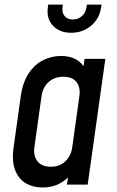

<svg xmlns="http://www.w3.org/2000/svg" viewBox="-20 -800 506 832"><path d="M164.5 12.5Q198.5 12.5 226.2 1Q254 -10.5 274.5 -31.5L270 0H360L436.5 -545H346.5L342 -513Q311 -557.5 244 -557.5Q204 -557.5 167.5 -539.5Q131 -521.5 105 -483.2Q79 -445 70 -383.5L39 -162Q30.5 -101 45.8 -62.2Q61 -23.5 92.5 -5.5Q124 12.5 164.5 12.5ZM200 -77.5Q161 -77.5 142.5 -101Q124 -124.5 129 -162L160 -383.5Q165.5 -422 191 -444.8Q216.5 -467.5 254.5 -467.5Q294 -467.5 311.8 -444Q329.5 -420.5 324 -383.5L293 -161.5Q288 -125 263.5 -101.2Q239 -77.5 200 -77.5ZM288.5 -658Q338.5 -658 375 -688.8Q411.5 -719.5 418.5 -769.5L420 -780H356.5L355 -769.5Q351.5 -745 334.8 -730.2Q318 -715.5 296 -715.5Q273 -715.5 260.2 -730.2Q247.5 -745 251 -769.5L252.5 -780H189L187.5 -769.5Q180.5 -719.5 209.2 -688.8Q238 -658 288.5 -658Z"/></svg>

Font: Mohave Medium
Style: Italic
Weight: 500
Italic angle: -8°
Designer: Gumpita Rahayu
Foundry: Tokotype
Version: Version 2.002; ttfautohint (v1.8.3)